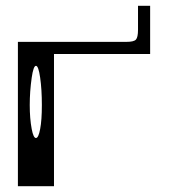

<svg xmlns="http://www.w3.org/2000/svg" viewBox="-20 -645 623 665"><path d="M125 -281.2Q125 -335 119.1 -376Q113.3 -417 104.5 -417Q95.7 -417 89.8 -376Q83 -328.1 83 -281.2Q83 -234.4 89.8 -198.2Q95.7 -167 104.5 -167Q113.3 -167 119.1 -198.2Q125 -228.5 125 -281.2ZM500 -458H167V0H42V-500H418Q443.4 -500 450.7 -507.8Q458 -515.6 458 -542V-625H500Z"/></svg>

Font: okolaksMetalik
Style: bold
Weight: 700
Width: 7
Version: Version 0.6